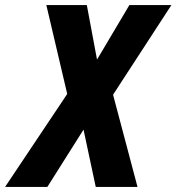

<svg xmlns="http://www.w3.org/2000/svg" viewBox="-78 -734 693 754"><path d="M-58 0 186 -365 104 -714H263L303 -500L430 -714H595L366 -362L462 0H298L250 -225L108 0Z"/></svg>

Font: Noto Sans Condensed ExtraBold
Style: Italic
Weight: 800
Width: 3
Italic angle: -12°
Designer: Monotype Design Team
Foundry: Monotype Imaging Inc.
Version: Version 2.013; ttfautohint (v1.8.4.7-5d5b)